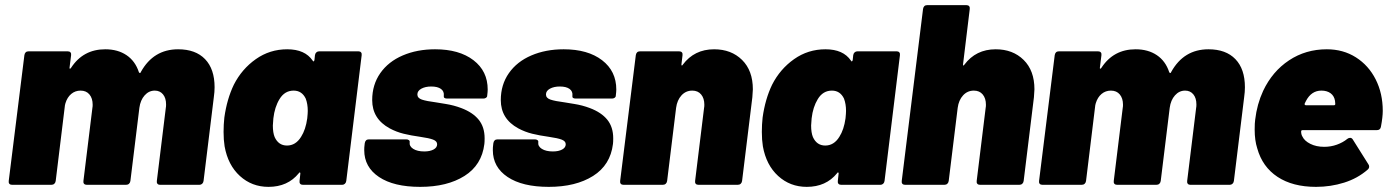

<svg xmlns="http://www.w3.org/2000/svg" viewBox="-20 -720 5409 748"><path d="M816 -380Q816 -362 813 -341L773 -15Q772 -8 767.5 -4Q763 0 757 0H603Q597 0 593.5 -4Q590 -8 591 -15L626 -300Q627 -304 627 -313Q627 -338 615 -352.5Q603 -367 583 -367Q560 -367 543.5 -348.5Q527 -330 523 -300L488 -15Q487 -8 482.5 -4Q478 0 471 0H318Q311 0 307.5 -4Q304 -8 305 -15L340 -300Q341 -304 341 -312Q341 -337 328.5 -352Q316 -367 294 -367Q273 -367 257.5 -354Q242 -341 235 -318L233 -310L197 -15Q196 -8 191.5 -4Q187 0 180 0H27Q20 0 16.5 -4Q13 -8 14 -15L75 -505Q76 -512 80 -516Q84 -520 91 -520H244Q251 -520 254.5 -516Q258 -512 257 -505L251 -457Q250 -453 252.5 -452.5Q255 -452 257 -456Q304 -528 390 -528Q439 -528 473 -505Q507 -482 521 -439Q523 -435 525.5 -435.5Q528 -436 529 -440Q578 -528 674 -528Q742 -528 779 -489.5Q816 -451 816 -380Z M1223 -520H1377Q1383 -520 1386.5 -516Q1390 -512 1389 -505L1329 -15Q1328 -8 1323.5 -4Q1319 0 1313 0H1160Q1153 0 1149.5 -4Q1146 -8 1147 -15L1150 -43Q1151 -47 1148.5 -48Q1146 -49 1144 -45Q1101 8 1026 8Q961 8 914.5 -34.5Q868 -77 855 -150Q851 -175 851 -206Q851 -235 854 -262Q864 -334 891 -390Q922 -451 976.5 -489.5Q1031 -528 1099 -528Q1168 -528 1198 -484Q1200 -480 1202 -481Q1204 -482 1205 -486L1207 -505Q1208 -512 1212.5 -516Q1217 -520 1223 -520ZM1177 -259Q1179 -279 1179 -288Q1179 -315 1171 -336Q1156 -367 1124 -367Q1089 -367 1069 -334Q1050 -303 1045 -259Q1043 -239 1043 -231Q1043 -203 1050 -186Q1065 -153 1098 -153Q1132 -153 1153 -187Q1171 -215 1177 -259Z M1399 -135Q1399 -147 1400 -153L1401 -162Q1402 -169 1406 -173Q1410 -177 1417 -177H1563Q1569 -177 1573 -174Q1577 -171 1576 -166Q1574 -150 1590 -140Q1606 -130 1633 -130Q1655 -130 1669 -137.5Q1683 -145 1683 -158Q1683 -170 1667.5 -176Q1652 -182 1617 -187Q1581 -192 1552.5 -199Q1524 -206 1498 -220Q1430 -257 1430 -330Q1430 -390 1461.5 -435Q1493 -480 1549 -504Q1605 -528 1675 -528Q1769 -528 1824.5 -485.5Q1880 -443 1880 -371Q1880 -363 1878 -347Q1878 -342 1873.5 -339Q1869 -336 1863 -336H1722Q1707 -336 1709 -347Q1711 -364 1698 -373.5Q1685 -383 1660 -383Q1637 -383 1621.5 -374.5Q1606 -366 1606 -352Q1606 -338 1623.5 -332Q1641 -326 1680 -321Q1685 -320 1716.5 -315Q1748 -310 1777 -299Q1822 -282 1845 -253.5Q1868 -225 1868 -181Q1868 -167 1867 -159Q1857 -77 1789.5 -34.5Q1722 8 1617 8Q1514 8 1456.5 -30.5Q1399 -69 1399 -135Z M1900 -135Q1900 -147 1901 -153L1902 -162Q1903 -169 1907 -173Q1911 -177 1918 -177H2064Q2070 -177 2074 -174Q2078 -171 2077 -166Q2075 -150 2091 -140Q2107 -130 2134 -130Q2156 -130 2170 -137.5Q2184 -145 2184 -158Q2184 -170 2168.5 -176Q2153 -182 2118 -187Q2082 -192 2053.5 -199Q2025 -206 1999 -220Q1931 -257 1931 -330Q1931 -390 1962.5 -435Q1994 -480 2050 -504Q2106 -528 2176 -528Q2270 -528 2325.5 -485.5Q2381 -443 2381 -371Q2381 -363 2379 -347Q2379 -342 2374.5 -339Q2370 -336 2364 -336H2223Q2208 -336 2210 -347Q2212 -364 2199 -373.5Q2186 -383 2161 -383Q2138 -383 2122.5 -374.5Q2107 -366 2107 -352Q2107 -338 2124.5 -332Q2142 -326 2181 -321Q2186 -320 2217.5 -315Q2249 -310 2278 -299Q2323 -282 2346 -253.5Q2369 -225 2369 -181Q2369 -167 2368 -159Q2358 -77 2290.5 -34.5Q2223 8 2118 8Q2015 8 1957.5 -30.5Q1900 -69 1900 -135Z M2913 -372Q2913 -363 2911 -341L2871 -15Q2870 -8 2865.5 -4Q2861 0 2854 0H2701Q2694 0 2690.5 -4Q2687 -8 2688 -15L2723 -300Q2724 -304 2724 -312Q2724 -337 2711.5 -352Q2699 -367 2677 -367Q2652 -367 2635 -348.5Q2618 -330 2614 -300L2579 -15Q2578 -8 2573.5 -4Q2569 0 2562 0H2409Q2402 0 2398.5 -4Q2395 -8 2396 -15L2457 -505Q2458 -512 2462 -516Q2466 -520 2473 -520H2626Q2633 -520 2636.5 -516Q2640 -512 2639 -505L2635 -471Q2634 -466 2636 -465Q2638 -464 2640 -468Q2685 -528 2762 -528Q2829 -528 2871 -486.5Q2913 -445 2913 -372Z M3320 -520H3474Q3480 -520 3483.5 -516Q3487 -512 3486 -505L3426 -15Q3425 -8 3420.5 -4Q3416 0 3410 0H3257Q3250 0 3246.5 -4Q3243 -8 3244 -15L3247 -43Q3248 -47 3245.5 -48Q3243 -49 3241 -45Q3198 8 3123 8Q3058 8 3011.5 -34.5Q2965 -77 2952 -150Q2948 -175 2948 -206Q2948 -235 2951 -262Q2961 -334 2988 -390Q3019 -451 3073.5 -489.5Q3128 -528 3196 -528Q3265 -528 3295 -484Q3297 -480 3299 -481Q3301 -482 3302 -486L3304 -505Q3305 -512 3309.5 -516Q3314 -520 3320 -520ZM3274 -259Q3276 -279 3276 -288Q3276 -315 3268 -336Q3253 -367 3221 -367Q3186 -367 3166 -334Q3147 -303 3142 -259Q3140 -239 3140 -231Q3140 -203 3147 -186Q3162 -153 3195 -153Q3229 -153 3250 -187Q3268 -215 3274 -259Z M4010 -372Q4010 -363 4008 -341L3968 -15Q3967 -8 3962.5 -4Q3958 0 3951 0H3798Q3791 0 3787.5 -4Q3784 -8 3785 -15L3820 -300Q3821 -304 3821 -312Q3821 -337 3808.5 -352Q3796 -367 3774 -367Q3749 -367 3732 -348.5Q3715 -330 3711 -300L3676 -15Q3675 -8 3670.5 -4Q3666 0 3659 0H3506Q3499 0 3495.5 -4Q3492 -8 3493 -15L3576 -685Q3577 -692 3581 -696Q3585 -700 3592 -700H3745Q3752 -700 3755.5 -696Q3759 -692 3758 -685L3732 -471Q3731 -466 3733 -465Q3735 -464 3737 -468Q3782 -528 3859 -528Q3926 -528 3968 -486.5Q4010 -445 4010 -372Z M4830 -380Q4830 -362 4827 -341L4787 -15Q4786 -8 4781.5 -4Q4777 0 4771 0H4617Q4611 0 4607.5 -4Q4604 -8 4605 -15L4640 -300Q4641 -304 4641 -313Q4641 -338 4629 -352.5Q4617 -367 4597 -367Q4574 -367 4557.5 -348.5Q4541 -330 4537 -300L4502 -15Q4501 -8 4496.5 -4Q4492 0 4485 0H4332Q4325 0 4321.5 -4Q4318 -8 4319 -15L4354 -300Q4355 -304 4355 -312Q4355 -337 4342.5 -352Q4330 -367 4308 -367Q4287 -367 4271.5 -354Q4256 -341 4249 -318L4247 -310L4211 -15Q4210 -8 4205.5 -4Q4201 0 4194 0H4041Q4034 0 4030.5 -4Q4027 -8 4028 -15L4089 -505Q4090 -512 4094 -516Q4098 -520 4105 -520H4258Q4265 -520 4268.5 -516Q4272 -512 4271 -505L4265 -457Q4264 -453 4266.5 -452.5Q4269 -452 4271 -456Q4318 -528 4404 -528Q4453 -528 4487 -505Q4521 -482 4535 -439Q4537 -435 4539.5 -435.5Q4542 -436 4543 -440Q4592 -528 4688 -528Q4756 -528 4793 -489.5Q4830 -451 4830 -380Z M5360 -227Q5358 -213 5344 -213H5055Q5049 -213 5049 -208Q5049 -196 5054 -188Q5062 -171 5085 -159.5Q5108 -148 5139 -148Q5165 -148 5188.5 -156.5Q5212 -165 5229 -179Q5234 -183 5240 -183Q5246 -183 5250 -177L5311 -80Q5314 -76 5314 -71Q5314 -64 5308 -59Q5269 -25 5216.5 -8.5Q5164 8 5107 8Q5016 8 4957 -31Q4898 -70 4878 -142Q4868 -173 4868 -215Q4868 -241 4870 -254Q4877 -314 4901 -366Q4937 -442 5002 -485Q5067 -528 5149 -528Q5213 -528 5262.5 -496.5Q5312 -465 5339.5 -410.5Q5367 -356 5367 -288Q5367 -264 5360 -227ZM5068 -327 5063 -317Q5061 -310 5068 -310H5177Q5182 -310 5182 -315L5181 -327Q5178 -346 5164 -356.5Q5150 -367 5128 -367Q5089 -367 5068 -327Z"/></svg>

Font: Barlow Black
Style: Italic
Weight: 900
Italic angle: -7°
Designer: Jeremy Tribby
Foundry: Tribby Type
Version: Version 1.408